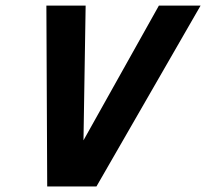

<svg xmlns="http://www.w3.org/2000/svg" viewBox="-20 -675 746 695"><path d="M147.9 -654.8H290L282.2 -167L555.2 -654.8H706.1L329.1 0H150.9Z"/></svg>

Font: IntelOne Mono Bold
Style: Italic
Weight: 700
Italic angle: -16°
Designer: Fred Shallcrass
Foundry: Frere-Jones Type LLC
Version: Version 1.200;hotconv 1.1.0;makeotfexe 2.6.0;FJTRelease1.2